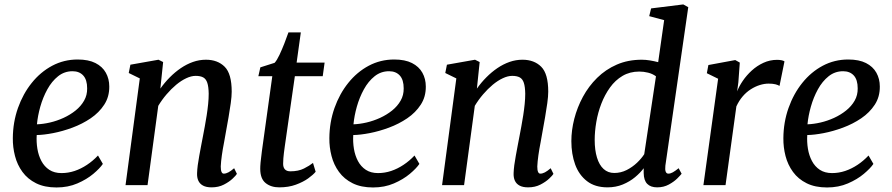

<svg xmlns="http://www.w3.org/2000/svg" viewBox="-20 -837 4032 868"><path d="M445 -96Q431.5 -76 401.8 -51Q372 -26 329.8 -7.8Q287.5 10.5 235.5 10.5Q181.5 10.5 143.2 -8.5Q105 -27.5 81.5 -59.8Q58 -92 47.8 -131.8Q37.5 -171.5 38 -212.5Q38.5 -284.5 61.2 -348.8Q84 -413 123.5 -462.2Q163 -511.5 216 -539.8Q269 -568 331 -568Q380 -568 411.5 -552Q443 -536 458.5 -508.2Q474 -480.5 474 -446Q474.5 -399.5 451.2 -363.8Q428 -328 390 -302.2Q352 -276.5 307.5 -260Q263 -243.5 220.2 -235.2Q177.5 -227 146 -226.5Q144 -195 149 -164.5Q154 -134 167.2 -109Q180.5 -84 203 -69.2Q225.5 -54.5 258 -54.5Q288.5 -54.5 317.5 -64.2Q346.5 -74 373.2 -91.8Q400 -109.5 423 -134ZM308 -515Q271 -515 242.5 -492.2Q214 -469.5 194 -433Q174 -396.5 162.2 -354.8Q150.5 -313 147 -275Q175 -276 206.2 -283.2Q237.5 -290.5 267.5 -304.2Q297.5 -318 321.8 -337.5Q346 -357 360.2 -382Q374.5 -407 374 -437.5Q374 -476.5 356.2 -495.8Q338.5 -515 308 -515Z M705 -436.5Q724 -463.5 747.5 -487.2Q771 -511 797.5 -529Q824 -547 852.5 -557Q881 -567 911 -567Q964 -567 995.8 -535.2Q1027.5 -503.5 1027.5 -422.5Q1027.5 -401.5 1023.2 -370.5Q1019 -339.5 1013.2 -306.8Q1007.5 -274 1002.5 -247Q998.5 -221.5 992.8 -192.5Q987 -163.5 983 -135.2Q979 -107 978 -84.5Q978 -67.5 981.5 -59.8Q985 -52 991.5 -52Q1001.5 -52 1012.5 -57.8Q1023.5 -63.5 1038.5 -76.5L1051 -51Q1047.5 -44.5 1032 -29.8Q1016.5 -15 992.2 -2.5Q968 10 936.5 10Q912.5 10 897.8 2Q883 -6 876.5 -20.5Q870 -35 871 -55Q871.5 -70.5 874 -90.2Q876.5 -110 880.8 -132.5Q885 -155 889.2 -177.8Q893.5 -200.5 897.5 -221Q901.5 -242 906 -266.2Q910.5 -290.5 914.5 -316.2Q918.5 -342 921 -366.8Q923.5 -391.5 923.5 -413.5Q923 -445 917.2 -462.5Q911.5 -480 898.8 -487Q886 -494 864.5 -494Q844.5 -494 821.8 -483.2Q799 -472.5 776.5 -453.8Q754 -435 733 -410.5Q712 -386 695.5 -358.5L647 0H547.5L612 -482.5L562 -507L569.5 -544.5L696.5 -567L717.5 -556.5Z M1267.5 -175.5Q1265 -158.5 1263.5 -145.5Q1262 -132.5 1261 -121Q1260 -109.5 1260 -96.5Q1260 -80 1268.2 -71.2Q1276.5 -62.5 1292.5 -62.5Q1329 -62.5 1354.2 -75.2Q1379.5 -88 1395 -100.5L1407 -60.5Q1395.5 -46.5 1372.8 -30.2Q1350 -14 1317.2 -2Q1284.5 10 1242.5 10Q1205 10 1180.8 -9.5Q1156.5 -29 1156.5 -74Q1156.5 -79 1156.8 -86Q1157 -93 1158 -102.5Q1159 -112 1160.5 -124.5Q1162 -137 1164 -154L1211 -492.5H1148L1157 -532.5L1221.5 -553Q1232 -564.5 1243.5 -589Q1255 -613.5 1265.8 -641.2Q1276.5 -669 1284 -690.5H1340L1321 -554H1447.5L1439 -492.5H1313Z M1876 -96Q1862.5 -76 1832.8 -51Q1803 -26 1760.8 -7.8Q1718.5 10.5 1666.5 10.5Q1612.5 10.5 1574.2 -8.5Q1536 -27.5 1512.5 -59.8Q1489 -92 1478.8 -131.8Q1468.5 -171.5 1469 -212.5Q1469.5 -284.5 1492.2 -348.8Q1515 -413 1554.5 -462.2Q1594 -511.5 1647 -539.8Q1700 -568 1762 -568Q1811 -568 1842.5 -552Q1874 -536 1889.5 -508.2Q1905 -480.5 1905 -446Q1905.5 -399.5 1882.2 -363.8Q1859 -328 1821 -302.2Q1783 -276.5 1738.5 -260Q1694 -243.5 1651.2 -235.2Q1608.5 -227 1577 -226.5Q1575 -195 1580 -164.5Q1585 -134 1598.2 -109Q1611.5 -84 1634 -69.2Q1656.5 -54.5 1689 -54.5Q1719.5 -54.5 1748.5 -64.2Q1777.5 -74 1804.2 -91.8Q1831 -109.5 1854 -134ZM1739 -515Q1702 -515 1673.5 -492.2Q1645 -469.5 1625 -433Q1605 -396.5 1593.2 -354.8Q1581.5 -313 1578 -275Q1606 -276 1637.2 -283.2Q1668.5 -290.5 1698.5 -304.2Q1728.5 -318 1752.8 -337.5Q1777 -357 1791.2 -382Q1805.5 -407 1805 -437.5Q1805 -476.5 1787.2 -495.8Q1769.5 -515 1739 -515Z M2136 -436.5Q2155 -463.5 2178.5 -487.2Q2202 -511 2228.5 -529Q2255 -547 2283.5 -557Q2312 -567 2342 -567Q2395 -567 2426.8 -535.2Q2458.5 -503.5 2458.5 -422.5Q2458.5 -401.5 2454.2 -370.5Q2450 -339.5 2444.2 -306.8Q2438.5 -274 2433.5 -247Q2429.5 -221.5 2423.8 -192.5Q2418 -163.5 2414 -135.2Q2410 -107 2409 -84.5Q2409 -67.5 2412.5 -59.8Q2416 -52 2422.5 -52Q2432.5 -52 2443.5 -57.8Q2454.5 -63.5 2469.5 -76.5L2482 -51Q2478.5 -44.5 2463 -29.8Q2447.5 -15 2423.2 -2.5Q2399 10 2367.5 10Q2343.5 10 2328.8 2Q2314 -6 2307.5 -20.5Q2301 -35 2302 -55Q2302.5 -70.5 2305 -90.2Q2307.5 -110 2311.8 -132.5Q2316 -155 2320.2 -177.8Q2324.5 -200.5 2328.5 -221Q2332.5 -242 2337 -266.2Q2341.5 -290.5 2345.5 -316.2Q2349.5 -342 2352 -366.8Q2354.5 -391.5 2354.5 -413.5Q2354 -445 2348.2 -462.5Q2342.5 -480 2329.8 -487Q2317 -494 2295.5 -494Q2275.5 -494 2252.8 -483.2Q2230 -472.5 2207.5 -453.8Q2185 -435 2164 -410.5Q2143 -386 2126.5 -358.5L2078 0H1978.5L2043 -482.5L1993 -507L2000.5 -544.5L2127.5 -567L2148.5 -556.5Z M2988 -88Q2986 -70 2989.5 -61Q2993 -52 3001.5 -52Q3011 -52 3021.8 -58Q3032.5 -64 3048 -76.5L3061.5 -51.5Q3056.5 -45 3041.8 -30.2Q3027 -15.5 3003.8 -2.8Q2980.5 10 2951 10Q2921.5 10 2906 -5.8Q2890.5 -21.5 2890 -54.5V-76.5Q2875 -56 2851 -36Q2827 -16 2795.5 -3Q2764 10 2726.5 10Q2670 10 2633.8 -18Q2597.5 -46 2580.2 -93.2Q2563 -140.5 2563 -199Q2563 -248 2576.2 -299.8Q2589.5 -351.5 2615.2 -399.2Q2641 -447 2679.5 -485Q2718 -523 2768.5 -545Q2819 -567 2881.5 -567Q2899 -567 2918.5 -563.8Q2938 -560.5 2955.5 -556L2982.5 -746L2915 -764L2923.5 -799L3069 -817L3091.5 -804.5ZM2945.5 -492Q2930 -503.5 2910 -508.5Q2890 -513.5 2870 -513.5Q2827.5 -513.5 2794.5 -494Q2761.5 -474.5 2737.8 -441.5Q2714 -408.5 2698.5 -368.2Q2683 -328 2675.8 -285.5Q2668.5 -243 2668.5 -204.5Q2668.5 -158.5 2678.8 -124.8Q2689 -91 2708.8 -73Q2728.5 -55 2757 -55Q2786.5 -55 2812.8 -68.2Q2839 -81.5 2859.8 -101.2Q2880.5 -121 2892.5 -140Z M3160 0 3226.5 -481 3175.5 -506 3182.5 -543 3304 -565.5 3324.5 -554 3318 -465 3312.5 -424Q3321 -446.5 3338 -471.5Q3355 -496.5 3378.5 -518Q3402 -539.5 3431.2 -553Q3460.5 -566.5 3493.5 -566.5Q3503 -566.5 3512.5 -564.8Q3522 -563 3526.5 -559.5L3504 -448.5Q3498.5 -452.5 3486.2 -455.8Q3474 -459 3455 -459Q3435.5 -459 3414.8 -452.5Q3394 -446 3374 -433.2Q3354 -420.5 3337.5 -401.2Q3321 -382 3309 -356L3260 0Z M3928.5 -96Q3915 -76 3885.2 -51Q3855.5 -26 3813.2 -7.8Q3771 10.5 3719 10.5Q3665 10.5 3626.8 -8.5Q3588.5 -27.5 3565 -59.8Q3541.5 -92 3531.2 -131.8Q3521 -171.5 3521.5 -212.5Q3522 -284.5 3544.8 -348.8Q3567.5 -413 3607 -462.2Q3646.5 -511.5 3699.5 -539.8Q3752.5 -568 3814.5 -568Q3863.5 -568 3895 -552Q3926.5 -536 3942 -508.2Q3957.5 -480.5 3957.5 -446Q3958 -399.5 3934.8 -363.8Q3911.5 -328 3873.5 -302.2Q3835.5 -276.5 3791 -260Q3746.5 -243.5 3703.8 -235.2Q3661 -227 3629.5 -226.5Q3627.5 -195 3632.5 -164.5Q3637.5 -134 3650.8 -109Q3664 -84 3686.5 -69.2Q3709 -54.5 3741.5 -54.5Q3772 -54.5 3801 -64.2Q3830 -74 3856.8 -91.8Q3883.5 -109.5 3906.5 -134ZM3791.5 -515Q3754.5 -515 3726 -492.2Q3697.5 -469.5 3677.5 -433Q3657.5 -396.5 3645.8 -354.8Q3634 -313 3630.5 -275Q3658.5 -276 3689.8 -283.2Q3721 -290.5 3751 -304.2Q3781 -318 3805.2 -337.5Q3829.5 -357 3843.8 -382Q3858 -407 3857.5 -437.5Q3857.5 -476.5 3839.8 -495.8Q3822 -515 3791.5 -515Z"/></svg>

Font: Merriweather 20pt
Style: Italic
Weight: 400
Italic angle: -7.8°
Version: Version 2.101